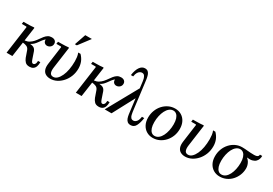

<svg xmlns="http://www.w3.org/2000/svg" viewBox="32 -1630 3604 2535"><g transform="rotate(30 1834.0 -363.0)"><path d="M415 10Q373 10 351 -12Q329 -34 316 -67L281 -166Q269 -198 242 -209.5Q215 -221 183 -223L151 0H63L122 -423L116 -430H47L52 -465Q78 -465 105.5 -465.5Q133 -466 160 -467Q187 -468 212 -471L217 -465L188 -259Q228 -263 256 -280.5Q284 -298 305.5 -322Q327 -346 345 -372.5Q363 -399 382 -422.5Q401 -446 424.5 -460.5Q448 -475 480 -475Q514 -475 532 -458.5Q550 -442 550 -416Q550 -385 528 -365.5Q506 -346 478 -346Q455 -346 438.5 -362Q422 -378 423 -410Q403 -394 387.5 -373.5Q372 -353 356.5 -331Q341 -309 322 -289.5Q303 -270 274 -256Q319 -253 340 -236Q361 -219 372 -180L400 -98Q410 -69 418 -58.5Q426 -48 438 -48Q455 -48 466 -64.5Q477 -81 477 -114H512Q512 -75 502 -47Q492 -19 470 -4.5Q448 10 415 10Z M881 -475H916Q955 -435 972.5 -390Q990 -345 990 -294Q990 -229 968.5 -174Q947 -119 910 -77.5Q873 -36 827 -13Q781 10 732 10Q691 10 661 -7Q631 -24 618 -60Q605 -96 613 -152L650 -423L644 -430H574L579 -465Q605 -465 632.5 -465.5Q660 -466 687.5 -467Q715 -468 739 -471L745 -465L700 -141Q693 -88 705.5 -59.5Q718 -31 754 -31Q786 -31 812.5 -56Q839 -81 859.5 -125Q880 -169 890.5 -227Q901 -285 901 -352Q901 -382 897 -414Q893 -446 881 -475ZM948 -720 818 -548H788L847 -720Z M1471 10Q1429 10 1407 -12Q1385 -34 1372 -67L1337 -166Q1325 -198 1298 -209.5Q1271 -221 1239 -223L1207 0H1119L1178 -423L1172 -430H1103L1108 -465Q1134 -465 1161.5 -465.5Q1189 -466 1216 -467Q1243 -468 1268 -471L1273 -465L1244 -259Q1284 -263 1312 -280.5Q1340 -298 1361.5 -322Q1383 -346 1401 -372.5Q1419 -399 1438 -422.5Q1457 -446 1480.5 -460.5Q1504 -475 1536 -475Q1570 -475 1588 -458.5Q1606 -442 1606 -416Q1606 -385 1584 -365.5Q1562 -346 1534 -346Q1511 -346 1494.5 -362Q1478 -378 1479 -410Q1459 -394 1443.5 -373.5Q1428 -353 1412.5 -331Q1397 -309 1378 -289.5Q1359 -270 1330 -256Q1375 -253 1396 -236Q1417 -219 1428 -180L1456 -98Q1466 -69 1474 -58.5Q1482 -48 1494 -48Q1511 -48 1522 -64.5Q1533 -81 1533 -114H1568Q1568 -75 1558 -47Q1548 -19 1526 -4.5Q1504 10 1471 10Z M2034 -161H2069Q2058 -85 2033.5 -37.5Q2009 10 1957 10Q1926 10 1908 -5.5Q1890 -21 1881 -46.5Q1872 -72 1868 -100.5Q1864 -129 1861 -155L1809 -571Q1808 -586 1802 -608.5Q1796 -631 1783.5 -648.5Q1771 -666 1745 -666Q1732 -666 1716 -657.5Q1700 -649 1686.5 -627.5Q1673 -606 1667 -565H1632Q1644 -648 1675 -692Q1706 -736 1751 -736Q1781 -736 1798 -720.5Q1815 -705 1823.5 -680Q1832 -655 1836.5 -626Q1841 -597 1844 -571L1896 -155Q1899 -136 1904 -113.5Q1909 -91 1922 -75.5Q1935 -60 1959 -60Q1983 -60 2004.5 -82.5Q2026 -105 2034 -161ZM1830 -488 1856 -363 1663 0H1559Z M2363 -475Q2416 -475 2458 -450Q2500 -425 2524 -379Q2548 -333 2548 -270Q2548 -212 2528.5 -161.5Q2509 -111 2474 -72.5Q2439 -34 2393 -12Q2347 10 2294 10Q2241 10 2199 -15Q2157 -40 2133 -86Q2109 -132 2109 -194Q2109 -252 2128.5 -303Q2148 -354 2183 -392.5Q2218 -431 2264 -453Q2310 -475 2363 -475ZM2302 -25Q2336 -25 2363 -46.5Q2390 -68 2408.5 -104.5Q2427 -141 2437 -187.5Q2447 -234 2447 -283Q2447 -334 2435.5 -368.5Q2424 -403 2403 -421.5Q2382 -440 2354 -440Q2321 -440 2294 -418Q2267 -396 2248.5 -359.5Q2230 -323 2220 -277Q2210 -231 2210 -182Q2210 -131 2221.5 -96Q2233 -61 2253.5 -43Q2274 -25 2302 -25Z M2937 -475H2972Q3011 -435 3028.5 -390Q3046 -345 3046 -294Q3046 -229 3024.5 -174Q3003 -119 2966 -77.5Q2929 -36 2883 -13Q2837 10 2788 10Q2747 10 2717 -7Q2687 -24 2674 -60Q2661 -96 2669 -152L2706 -423L2700 -430H2630L2635 -465Q2661 -465 2688.5 -465.5Q2716 -466 2743.5 -467Q2771 -468 2795 -471L2801 -465L2756 -141Q2749 -88 2761.5 -59.5Q2774 -31 2810 -31Q2842 -31 2868.5 -56Q2895 -81 2915.5 -125Q2936 -169 2946.5 -227Q2957 -285 2957 -352Q2957 -382 2953 -414Q2949 -446 2937 -475Z M3668 -507Q3668 -483 3660.5 -460Q3653 -437 3635 -418.5Q3617 -400 3585 -391.5Q3553 -383 3503 -389Q3525 -373 3539 -350.5Q3553 -328 3559.5 -304.5Q3566 -281 3566 -258Q3566 -204 3546.5 -155.5Q3527 -107 3493 -69.5Q3459 -32 3413 -11Q3367 10 3314 10Q3261 10 3219 -15Q3177 -40 3153 -86Q3129 -132 3129 -194Q3129 -252 3148.5 -303Q3168 -354 3203 -392.5Q3238 -431 3284 -453Q3330 -475 3383 -475Q3404 -475 3425 -473.5Q3446 -472 3468 -470Q3490 -468 3515 -466.5Q3540 -465 3569 -465Q3633 -465 3633 -507ZM3322 -25Q3356 -25 3383 -46.5Q3410 -68 3428.5 -104.5Q3447 -141 3457 -187.5Q3467 -234 3467 -283Q3467 -334 3455.5 -368.5Q3444 -403 3423 -421.5Q3402 -440 3374 -440Q3341 -440 3314 -418Q3287 -396 3268.5 -359.5Q3250 -323 3240 -277Q3230 -231 3230 -182Q3230 -131 3241.5 -96Q3253 -61 3273.5 -43Q3294 -25 3322 -25Z"/></g></svg>

Font: Brygada 1918 Medium
Style: Italic
Weight: 500
Italic angle: -8°
Designer: Mateusz Machalski | Borys Kosmynka | Przemek Hoffer
Foundry: NIEPODLEGLA 2018
Version: Version 3.006